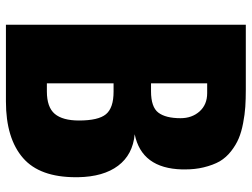

<svg xmlns="http://www.w3.org/2000/svg" viewBox="-121 -729 850 648"><g transform="rotate(90 304.0 -405.0)"><path d="M261.2 -489.7H288.1Q341.3 -489.7 360.1 -514.4Q378.9 -539.1 378.9 -589.4Q378.9 -627.9 356 -653.6Q333 -679.2 294.4 -679.2H261.2ZM261.2 -138.2H288.6Q341.8 -138.2 364.3 -164.8Q386.7 -191.4 386.7 -246.6Q386.7 -312 365.5 -337.6Q344.2 -363.3 289.6 -363.3H261.2ZM63.5 0V-809.6H282.2Q314.5 -809.6 340.3 -807.9Q366.2 -806.2 395.8 -800.5Q425.3 -794.9 447.3 -785.6Q469.2 -776.4 490.2 -760Q511.2 -743.7 524.4 -721.7Q537.1 -699.2 544.9 -667Q551.8 -638.7 551.8 -604Q551.8 -599.6 551.8 -594.7Q548.3 -458 433.1 -434.6Q502 -428.2 539.3 -378.7Q576.7 -329.1 578.1 -243.2Q578.1 -239.7 578.1 -235.8Q578.1 -114.3 513.7 -58.1Q447.3 0 322.3 0Z"/></g></svg>

Font: Oswald
Style: Heavy
Weight: 800
Designer: Vernon Adams
Foundry: Vernon Adams
Version: 3.0; ttfautohint (v0.95) -l 8 -r 50 -G 200 -x 0 -w "G" -W -c